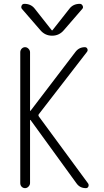

<svg xmlns="http://www.w3.org/2000/svg" viewBox="-20 -975 540 995"><path d="M85 -26.4V-704.1Q85 -714.8 92.3 -722.7Q99.6 -730.5 109.9 -730.5Q120.1 -730.5 127.9 -722.2Q135.7 -713.9 135.7 -704.1V-401.4Q135.7 -400.4 136.7 -400.4L138.7 -401.4L371.1 -706.1Q389.6 -730.5 419.9 -730.5Q428.7 -730.5 432.6 -722.2Q436.5 -713.9 430.7 -706.1L181.6 -383.8Q176.8 -377.9 181.6 -371.1L436.5 -24.4Q441.4 -16.6 438 -8.3Q434.6 0 424.8 0Q393.6 0 376 -25.4L138.7 -352.5Q138.7 -353.5 136.7 -353.5Q135.7 -353.5 135.7 -352.5V-26.4Q135.7 -16.6 127.9 -8.3Q120.1 0 109.9 0Q99.6 0 92.3 -7.3Q85 -14.6 85 -26.4ZM188.5 -819.3 93.8 -928.7Q87.9 -935.5 91.8 -945.3Q95.7 -955.1 106.4 -955.1Q141.6 -955.1 161.1 -928.7L248 -818.4Q249 -817.4 250 -817.4L252 -818.4L338.9 -928.7Q358.4 -955.1 393.6 -955.1Q403.3 -955.1 408.2 -945.3Q413.1 -935.5 406.2 -928.7L311.5 -819.3Q287.1 -790 250 -790Q212.9 -790 188.5 -819.3Z"/></svg>

Font: Rounded-X Mgen+ 2m light
Style: Regular
Weight: 200
Designer: [Source Han Sans]
Ryoko NISHIZUKA  (kana & ideographs); Paul D. Hunt (Latin, Greek & Cyrillic); Wenlong ZHANG  (bopomofo
Version: Version 1.059.20150602